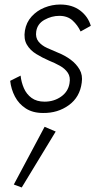

<svg xmlns="http://www.w3.org/2000/svg" viewBox="-20 -489 431 848"><path d="M71 -155 25 -132Q29 -95 46 -62.5Q63 -30 94 -10Q125 10 170 10Q235 11 284 -24.5Q333 -60 341 -124Q346 -157 331.5 -182Q317 -207 292 -225.5Q267 -244 237 -256Q213 -266 188.5 -277Q164 -288 150 -305.5Q136 -323 140 -350Q145 -384 176.5 -401.5Q208 -419 242 -419Q278 -419 300.5 -398.5Q323 -378 336 -350L381 -375Q369 -416 334 -442.5Q299 -469 246 -469Q210 -469 176.5 -455.5Q143 -442 119.5 -416Q96 -390 90 -354Q84 -317 98.5 -292Q113 -267 140 -250.5Q167 -234 197 -221Q222 -211 244.5 -198.5Q267 -186 279.5 -167.5Q292 -149 287 -121Q281 -84 249.5 -62Q218 -40 177 -40Q142 -40 119.5 -56.5Q97 -73 85.5 -99.5Q74 -126 71 -155ZM177 71 41 326 76 339 226 92Z"/></svg>

Font: Jost* 300 Light Italic
Style: Italic
Weight: 300
Italic angle: -10°
Version: Version 3.200; ttfautohint (v0.97) -l 8 -r 50 -G 200 -x 14 -